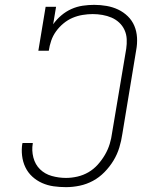

<svg xmlns="http://www.w3.org/2000/svg" viewBox="-20 -763 640 791"><path d="M252 8Q226 8 201 4.5Q176 1 153.5 -9Q131 -19 113 -35.5Q95 -52 84.5 -74Q74 -96 71 -121.5Q68 -147 72 -172Q73 -172 73 -172.5Q73 -173 73 -174H115Q115 -173 115 -173Q115 -173 115 -172Q110 -143 117.5 -114Q125 -85 145 -65.5Q165 -46 193.5 -38Q222 -30 252 -30Q275 -30 299 -35.5Q323 -41 344.5 -53.5Q366 -66 383 -85Q400 -104 412.5 -125.5Q425 -147 432 -170Q439 -193 442 -217L500 -562Q503 -582 502 -602Q501 -622 493 -639.5Q485 -657 471 -670Q457 -683 439.5 -690.5Q422 -698 402 -701.5Q382 -705 362 -705Q342 -705 320.5 -701.5Q299 -698 279 -689.5Q259 -681 241.5 -666.5Q224 -652 211 -634Q198 -616 191 -595.5Q184 -575 181 -554H138L168 -735H211L199 -663Q213 -683 232.5 -699.5Q252 -716 274.5 -726Q297 -736 321 -739.5Q345 -743 368 -743Q394 -743 419.5 -738.5Q445 -734 467 -723.5Q489 -713 506.5 -696Q524 -679 533.5 -656.5Q543 -634 544.5 -608Q546 -582 541 -556L484 -211Q480 -183 471.5 -155Q463 -127 447.5 -101.5Q432 -76 410.5 -54Q389 -32 363 -18Q337 -4 308.5 2Q280 8 252 8Z"/></svg>

Font: Iosevka Slab XLtExObl
Style: Regular
Weight: 200
Width: 7
Italic angle: -9°
Monospace: yes
Designer: Belleve Invis
Foundry: Belleve Invis
Version: Version 11.1.1; ttfautohint (v1.8.3)